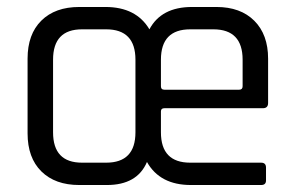

<svg xmlns="http://www.w3.org/2000/svg" viewBox="-20 -530 845 550"><path d="M286 0H207Q138 0 98.5 -39Q59 -78 59 -148V-362Q59 -432 98.5 -471Q138 -510 207 -510H282Q370 -510 408 -446Q442 -510 530 -510H600Q669 -510 708.5 -470.5Q748 -431 748 -362V-235Q748 -220 733 -220H451Q441 -220 441 -211V-151Q441 -64 525 -64H728Q742 -64 742 -50V-13Q742 0 728 0H527Q438 0 401 -66Q373 0 286 0ZM451 -273H665Q675 -273 675 -283V-359Q675 -446 591 -446H525Q441 -446 441 -359V-283Q441 -273 451 -273ZM215 -64H284Q368 -64 368 -151V-359Q368 -446 284 -446H215Q132 -446 132 -359V-151Q132 -64 215 -64Z"/></svg>

Font: Rajdhani Medium
Style: Regular
Weight: 500
Designer: Satya Rajpurohit, Jyotish Sonowal
Foundry: Indian Type Foundry
Version: Version 1.201 February 1, 2022